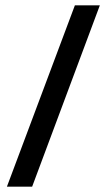

<svg xmlns="http://www.w3.org/2000/svg" viewBox="-20 -691 402 723"><path d="M6 12 262 -671H356L101 12Z"/></svg>

Font: Frank Ruhl Libre
Style: Bold
Weight: 700
Designer: Yanek Iontef
Foundry: Fontef
Version: Version 6.004